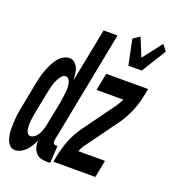

<svg xmlns="http://www.w3.org/2000/svg" viewBox="-171 -890 911 1011"><g transform="rotate(20 284.0 -384.5)"><path d="M28 12Q10 12 -1.5 1Q-13 -10 -18.5 -25Q-24 -40 -26.5 -57.5Q-29 -75 -29 -92Q-29 -109 -28 -126.5Q-27 -144 -25 -161.5Q-23 -179 -20 -196.5Q-17 -214 -13 -231L10 -351Q13 -366 16 -380Q19 -394 23.5 -408.5Q28 -423 33.5 -437.5Q39 -452 45.5 -465.5Q52 -479 60 -492Q68 -505 79 -516.5Q90 -528 104.5 -535Q119 -542 133 -542Q150 -542 162.5 -531Q175 -520 181 -505Q187 -490 189 -473Q191 -456 192 -439L251 -740H329L207 -113Q206 -108 206 -103.5Q206 -99 207 -94.5Q208 -90 212 -87.5Q216 -85 221 -85H231L225 12H202Q184 12 168.5 6.5Q153 1 142.5 -12.5Q132 -26 128 -42.5Q124 -59 125 -77Q118 -61 108.5 -45.5Q99 -30 87.5 -17.5Q76 -5 59.5 3.5Q43 12 28 12ZM79 -85Q88 -85 97.5 -91Q107 -97 113.5 -105.5Q120 -114 124.5 -123.5Q129 -133 132.5 -143Q136 -153 138 -162.5Q140 -172 142 -182L166 -302Q167 -310 168.5 -318Q170 -326 171 -334Q172 -342 173 -350Q174 -358 175 -366Q176 -374 176 -382Q176 -390 175.5 -398Q175 -406 173.5 -413Q172 -420 169 -427.5Q166 -435 160.5 -440Q155 -445 147 -445Q136 -445 127.5 -436.5Q119 -428 113 -418Q107 -408 102.5 -397.5Q98 -387 95 -376Q92 -365 89.5 -354.5Q87 -344 85 -333L61 -213Q59 -201 57 -189Q55 -177 53.5 -164.5Q52 -152 52 -140Q52 -128 53.5 -116.5Q55 -105 61 -95Q67 -85 79 -85ZM437 -610 408 -752 445 -776 487 -673 571 -781 597 -747 512 -610ZM239 0 245 -33Q250 -56 256.5 -79Q263 -102 271.5 -124Q280 -146 292 -168Q304 -190 318 -210L447 -388Q454 -398 461 -409.5Q468 -421 473 -433H323L342 -530H577L570 -497Q566 -474 559.5 -451Q553 -428 544 -406Q535 -384 523.5 -362Q512 -340 498 -320L369 -142Q361 -132 354.5 -120.5Q348 -109 343 -97H493L474 0Z"/></g></svg>

Font: Lode Term
Style: Bold Italic
Weight: 700
Italic angle: -11°
Monospace: yes
Designer: Belleve Invis
Foundry: Belleve Invis
Version: Version 29.2.0